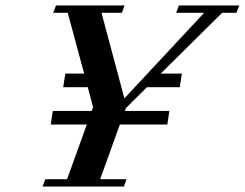

<svg xmlns="http://www.w3.org/2000/svg" viewBox="-20 -683 896 703"><path d="M135.7 0 146 -26.9H225.6L297.9 -227.1H166L173.3 -276.9H315.9L320.8 -290.5L301.3 -363.8H211.4L219.2 -413.6H288.1L228 -636.2H174.8L185.1 -663.1H436L426.3 -636.2H351.6L435.5 -322.8L727.5 -636.2H625L634.8 -663.1H856L845.7 -636.2H793.5L568.4 -413.6H646L638.2 -363.8H518.1L440.9 -287.1L437 -276.9H600.1L592.8 -227.1H418.9L346.7 -26.9H443.4L433.6 0Z"/></svg>

Font: Elstob 14pt SemiBold
Style: Italic
Weight: 600
Italic angle: -20°
Designer: Peter S. Baker
Version: Version 1.015